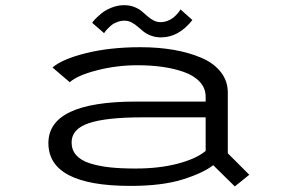

<svg xmlns="http://www.w3.org/2000/svg" viewBox="-20 -690 1090 724"><path d="M587 -549Q566.5 -549 549.5 -555.5Q532.5 -562 521 -571.2Q509.5 -580.5 499 -589.8Q488.5 -599 476 -605.5Q463.5 -612 450 -612Q436 -612 422.8 -607.2Q409.5 -602.5 401 -595.5Q392.5 -588.5 385.8 -581.5Q379 -574.5 376 -570L372.5 -565L327.5 -604Q329.5 -608 338.2 -617.2Q347 -626.5 362.2 -639.2Q377.5 -652 400.8 -661.2Q424 -670.5 448 -670.5Q468.5 -670.5 485.5 -664Q502.5 -657.5 514 -648Q525.5 -638.5 536 -629Q546.5 -619.5 559 -613Q571.5 -606.5 585 -606.5Q599 -606.5 612 -611.5Q625 -616.5 633.5 -623.5Q642 -630.5 648.2 -637.5Q654.5 -644.5 657.5 -649.5L660.5 -654.5L705.5 -614.5Q654 -549 587 -549ZM510 -512Q577 -512 634.8 -502Q692.5 -492 739 -472.2Q785.5 -452.5 812.2 -418.8Q839 -385 839 -341V-112L920 -31L865.5 13L784 -67Q744 -36.5 667 -12.8Q590 11 472 11Q162.5 11 162.5 -150.5Q162.5 -307 493 -307H755.5V-325Q755.5 -357.5 733.2 -381.5Q711 -405.5 672.8 -418.8Q634.5 -432 591.2 -438Q548 -444 498.5 -444Q420.5 -444 346.2 -425Q272 -406 243 -380L178 -435.5Q214 -467 304 -489.5Q394 -512 510 -512ZM490.5 -54.5Q581.5 -54.5 651.5 -73.2Q721.5 -92 755.5 -121V-247.5H515.5Q381.5 -247.5 315.8 -225.8Q250 -204 250 -153Q250 -124.5 267.5 -104.8Q285 -85 318.8 -74.2Q352.5 -63.5 393.8 -59Q435 -54.5 490.5 -54.5Z"/></svg>

Font: League Mono Extended Light
Style: Regular
Weight: 300
Width: 9
Designer: Tyler Finck
Foundry: The League of Moveable Type / Tyler Finck
Version: Version 2.210